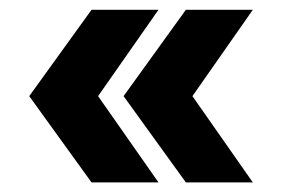

<svg xmlns="http://www.w3.org/2000/svg" viewBox="-20 -459 578 394"><path d="M305.2 -438.9H167.8L40 -261.7L167.8 -84.7H305.2L181.3 -261.7ZM498.8 -438.9H361.4L233.6 -261.7L361.4 -84.7H498.8L374.9 -261.7Z"/></svg>

Font: Diatome
Style: Bold
Weight: 700
Designer: 15.100.17
Foundry: 15.100.17
Version: Version 1.004;Fontself Maker 3.5.8